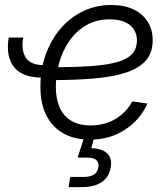

<svg xmlns="http://www.w3.org/2000/svg" viewBox="-20 -560 684 784"><path d="M151.9 -243.2Q70.8 -243.2 36.9 -286.6Q2.9 -330.1 15.6 -406.7H74.7Q65.9 -354 85.7 -324Q105.5 -293.9 161.1 -293.9ZM346.7 10.3Q285.6 10.3 240.2 -14.6Q194.8 -39.6 169.9 -87.6Q145 -135.7 145 -205.6Q145 -276.4 166.7 -337.2Q188.5 -397.9 227.5 -443.4Q266.6 -488.8 319.3 -514.2Q372.1 -539.6 434.1 -539.6Q486.8 -539.6 524.7 -521.7Q562.5 -503.9 583 -471.4Q603.5 -439 603.5 -395Q603.5 -346.2 576.9 -314.5Q550.3 -282.7 498.3 -264.9Q446.3 -247.1 369.4 -240Q292.5 -232.9 191.4 -232.9L199.2 -285.6Q289.1 -285.6 353.5 -290.3Q418 -294.9 459 -306.6Q500 -318.4 519.5 -339.8Q539.1 -361.3 539.1 -395Q539.1 -434.1 510.5 -457.5Q481.9 -481 428.2 -481Q373.5 -481 332.3 -457Q291 -433.1 263.4 -393.3Q235.8 -353.5 221.9 -304.2Q208 -254.9 208 -204.1Q208 -159.7 222.4 -124.3Q236.8 -88.9 268.6 -68.4Q300.3 -47.9 350.1 -47.9Q408.2 -47.9 452.6 -75Q497.1 -102.1 520 -146L582 -137.2Q552.7 -71.3 490.5 -30.5Q428.2 10.3 346.7 10.3ZM260.3 204.1 266.6 162.6H320.8Q348.6 162.6 363.5 152.8Q378.4 143.1 381.8 123Q384.8 103.5 373.3 93.5Q361.8 83.5 333 83.5H296.9L330.1 -18.6H366.2L364.7 0L353 44.9Q397 46.4 417.7 66.4Q438.5 86.4 432.1 122.6Q425.8 163.1 395.3 183.6Q364.7 204.1 314.5 204.1Z"/></svg>

Font: Inter 24pt Light
Style: Italic
Weight: 300
Italic angle: -9.3988°
Designer: Rasmus Andersson
Foundry: rsms
Version: Version 4.001;git-66647c0bb